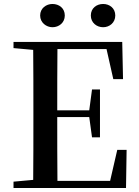

<svg xmlns="http://www.w3.org/2000/svg" viewBox="-20 -946 700 966"><path d="M244 -809C277 -809 306 -832 306 -868C306 -905 277 -926 244 -926C213 -926 182 -905 182 -868C182 -832 213 -809 244 -809ZM499 -809C531 -809 560 -832 560 -868C560 -905 531 -926 499 -926C466 -926 437 -905 437 -868C437 -832 466 -809 499 -809ZM550 -548H599L595 -735H48V-704L147 -695C148 -595 148 -495 148 -393V-342C148 -241 148 -140 147 -41L48 -32V0H614L617 -192H570L534 -36H269C268 -138 268 -241 268 -357H429L443 -255H483V-496H443L429 -391H268C268 -499 268 -600 269 -699H516Z"/></svg>

Font: Noto Serif HK SemiBold
Style: Regular
Weight: 600
Designer: Ryoko NISHIZUKA 西塚涼子 (kana & ideographs); Frank Grießhammer (Latin, Greek & Cyrillic); Wenlong ZHANG 张文龙 (bopomofo); San
Foundry: Adobe
Version: Version 2.001;hotconv 1.1.0;makeotfexe 2.6.0